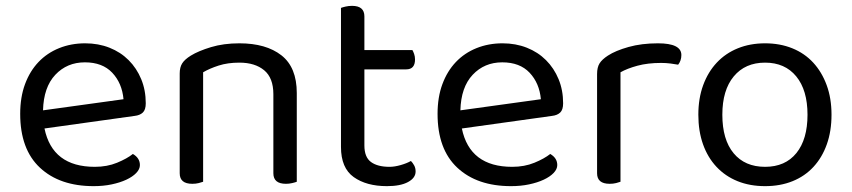

<svg xmlns="http://www.w3.org/2000/svg" viewBox="-20 -623 2910 656"><path d="M132 -184Q159 -53 304 -53Q346 -53 380 -67Q414 -81 434 -97Q458 -83 458 -59Q458 -45 445.5 -32Q433 -19 411.5 -9Q390 1 361.5 7Q333 13 300 13Q184 13 116.5 -50Q49 -113 49 -234Q49 -291 65.5 -335.5Q82 -380 111.5 -411Q141 -442 182 -458.5Q223 -475 271 -475Q316 -475 354 -460Q392 -445 419.5 -417.5Q447 -390 462.5 -352.5Q478 -315 478 -270Q478 -248 468 -238.5Q458 -229 440 -227ZM270 -410Q209 -410 169 -367.5Q129 -325 127 -246L402 -284Q397 -339 363.5 -374.5Q330 -410 270 -410Z M914 -301Q914 -357 882.5 -383Q851 -409 798 -409Q758 -409 727 -399Q696 -389 674 -376V-2Q669 0 659 2.5Q649 5 637 5Q594 5 594 -31V-372Q594 -393 602.5 -406.5Q611 -420 632 -433Q658 -449 701 -462Q744 -475 798 -475Q889 -475 941.5 -434Q994 -393 994 -305V-2Q989 0 978.5 2.5Q968 5 957 5Q914 5 914 -31V-301Z M1302 13Q1232 13 1188.5 -18Q1145 -49 1145 -121V-596Q1150 -598 1160.5 -600.5Q1171 -603 1183 -603Q1225 -603 1225 -567V-452H1389Q1392 -447 1395 -438.5Q1398 -430 1398 -420Q1398 -386 1368 -386H1225V-126Q1225 -86 1247.5 -69.5Q1270 -53 1311 -53Q1328 -53 1349 -59Q1370 -65 1384 -73Q1390 -67 1395 -58Q1400 -49 1400 -37Q1400 -15 1374 -1Q1348 13 1302 13Z M1558 -184Q1585 -53 1730 -53Q1772 -53 1806 -67Q1840 -81 1860 -97Q1884 -83 1884 -59Q1884 -45 1871.5 -32Q1859 -19 1837.5 -9Q1816 1 1787.5 7Q1759 13 1726 13Q1610 13 1542.5 -50Q1475 -113 1475 -234Q1475 -291 1491.5 -335.5Q1508 -380 1537.5 -411Q1567 -442 1608 -458.5Q1649 -475 1697 -475Q1742 -475 1780 -460Q1818 -445 1845.5 -417.5Q1873 -390 1888.5 -352.5Q1904 -315 1904 -270Q1904 -248 1894 -238.5Q1884 -229 1866 -227ZM1696 -410Q1635 -410 1595 -367.5Q1555 -325 1553 -246L1828 -284Q1823 -339 1789.5 -374.5Q1756 -410 1696 -410Z M2100 -2Q2095 0 2085 2.5Q2075 5 2063 5Q2020 5 2020 -31V-370Q2020 -393 2028.5 -406.5Q2037 -420 2057 -433Q2083 -450 2127.5 -462.5Q2172 -475 2228 -475Q2308 -475 2308 -435Q2308 -425 2305 -416.5Q2302 -408 2297 -402Q2287 -404 2271 -406Q2255 -408 2239 -408Q2193 -408 2158 -398.5Q2123 -389 2100 -376Z M2821 -231Q2821 -175 2805 -130Q2789 -85 2759.5 -53Q2730 -21 2688 -4Q2646 13 2594 13Q2542 13 2500 -4Q2458 -21 2428 -53Q2398 -85 2382 -130Q2366 -175 2366 -231Q2366 -287 2382.5 -332Q2399 -377 2429 -409Q2459 -441 2501 -458Q2543 -475 2594 -475Q2645 -475 2687 -458Q2729 -441 2758.5 -409Q2788 -377 2804.5 -332Q2821 -287 2821 -231ZM2594 -409Q2526 -409 2487 -362Q2448 -315 2448 -231Q2448 -146 2486.5 -99.5Q2525 -53 2594 -53Q2663 -53 2701 -100Q2739 -147 2739 -231Q2739 -315 2700.5 -362Q2662 -409 2594 -409Z"/></svg>

Font: Baloo Chettan 2
Style: Regular
Weight: 400
Designer: Maithili Shingre, Unnati Kotecha and Ek Type
Foundry: Ek Type
Version: Version 1.640;hotconv 1.0.111;makeotfexe 2.5.65597; ttfautoh